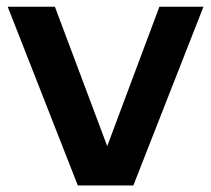

<svg xmlns="http://www.w3.org/2000/svg" viewBox="-20 -566 644 586"><path d="M217.5 0 3.5 -545.5H147.5L312.5 -106H302L466.5 -545.5H601L387 0Z"/></svg>

Font: Encode Sans SemiExpanded SemiBold
Style: Regular
Weight: 600
Width: 6
Designer: Multiple Designers
Foundry: Impallari Type
Version: Version 3.002